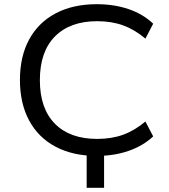

<svg xmlns="http://www.w3.org/2000/svg" viewBox="-20 -734 806 915"><path d="M393 161V-38H476V161ZM441 9Q328 9 245.5 -34.5Q163 -78 119 -159.5Q75 -241 75 -353Q75 -465 119 -546Q163 -627 245.5 -670.5Q328 -714 441 -714Q524 -714 593 -690.5Q662 -667 710 -621L673 -550Q622 -593 567 -613Q512 -633 443 -633Q314 -633 242 -560.5Q170 -488 170 -352Q170 -217 241.5 -144.5Q313 -72 443 -72Q512 -72 567 -92Q622 -112 673 -155L710 -84Q662 -39 593 -15Q524 9 441 9Z"/></svg>

Font: Nunito Sans 10pt SemiExpanded
Style: Regular
Weight: 400
Width: 6
Designer: Vernon Adams
Foundry: Vernon Adams
Version: Version 3.101;gftools[0.9.27]